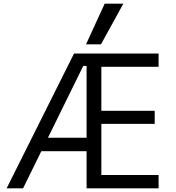

<svg xmlns="http://www.w3.org/2000/svg" viewBox="-20 -1020 952 1040"><path d="M16 0 381 -730H839V-658H529V-420H818V-349H529V-72H839V0H449V-663H431L105 0ZM172 -201V-274H493V-201ZM527 -780H446L547 -1000H648Z"/></svg>

Font: M PLUS 1
Style: Regular
Weight: 400
Designer: Coji Morishita
Foundry: UNDERFOREST DESIGN
Version: Version 1.001